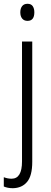

<svg xmlns="http://www.w3.org/2000/svg" viewBox="-41 -751 267 1012"><path d="M66 -686Q66 -706 75.5 -718.5Q85 -731 104 -731Q123 -731 131.5 -718.5Q140 -706 140 -686Q140 -641 104 -641Q86 -641 76 -653Q66 -665 66 -686ZM27 241Q12 241 0 238.5Q-12 236 -21 232V183Q-1 191 20 191Q75 191 75 100V-532H129V102Q129 175 102 207.5Q75 240 27 241Z"/></svg>

Font: Noto Sans Ethiopic Condensed Light
Style: Regular
Weight: 300
Width: 3
Designer: Monotype Design Team
Foundry: Monotype Imaging Inc.
Version: Version 2.102; ttfautohint (v1.8.4.7-5d5b)